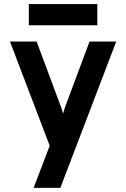

<svg xmlns="http://www.w3.org/2000/svg" viewBox="-20 -711 608 925"><path d="M142 194 219.4 -8.8 28 -511H156.4L267.8 -212.2Q272.4 -201.4 276.5 -188.9Q280.6 -176.4 283.8 -163.8Q287.2 -176.4 291.4 -188.8Q295.7 -201.1 299.8 -212.2L411.4 -511H540L270.8 194ZM118.8 -589.2V-691.4H448.8V-589.2Z"/></svg>

Font: Overpass
Style: Regular
Weight: 400
Designer: Delve Withrington, Dave Bailey, Thomas Jockin
Foundry: Delve Fonts LLC
Version: Version 4.000